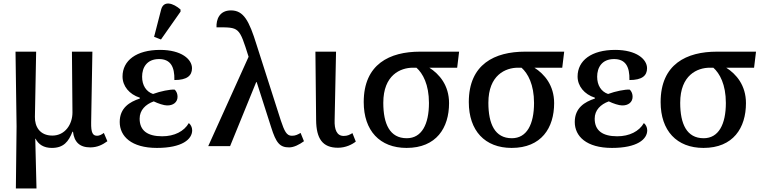

<svg xmlns="http://www.w3.org/2000/svg" viewBox="-20 -829 4325 1089"><path d="M70 240H187L180 -42H182C198 -10 228 10 274 10C341 10 369 -26 391 -82H394C401 -24 431 7 492 7C533 7 563 -9 589 -28L569 -75C556 -65 543 -59 531 -59C506 -59 496 -76 497 -134L504 -536H388L391 -191C391 -124 349 -60 277 -60C205 -60 177 -112 178 -166L185 -536H68L74 -112Z M893 -605 1004 -763V-775C962 -812 908 -828 894 -775L854 -620ZM870 10C1013 10 1070 -39 1070 -90C1070 -108 1061 -123 1051 -131C1024 -84 969 -56 900 -56C817 -56 772 -88 772 -156C772 -204 805 -237 852 -254C876 -242 910 -231 927 -231C962 -230 987 -249 987 -280C987 -294 983 -310 970 -321C944 -322 891 -312 848 -296C809 -309 786 -345 786 -394C786 -445 812 -494 882 -494C946 -494 971 -452 969 -375C1041 -375 1069 -400 1069 -442C1069 -493 1009 -546 888 -546C754 -546 675 -486 675 -395C675 -341 713 -294 773 -275V-270C715 -251 659 -217 659 -137C659 -56 725 10 870 10Z M1161 0H1285L1433 -363H1436L1518 -107C1546 -18 1567 7 1620 7C1647 7 1678 -9 1704 -28L1685 -75C1667 -65 1656 -59 1635 -59C1605 -59 1593 -86 1573 -145L1435 -576C1393 -711 1362 -770 1290 -770C1224 -770 1206 -718 1208 -674C1338 -674 1336 -678 1390 -507Z M1897 9C1941 9 1978 -10 1998 -26L1979 -74C1962 -64 1951 -58 1929 -58C1890 -58 1876 -95 1878 -148L1886 -536H1769L1773 -148C1774 -43 1809 9 1897 9Z M2286 10C2455 10 2527 -104 2527 -244C2527 -345 2472 -409 2415 -445H2573L2584 -536H2362C2191 -536 2043 -466 2043 -250C2043 -88 2134 10 2286 10ZM2287 -45C2191 -45 2154 -126 2154 -246C2154 -404 2252 -445 2322 -445H2342C2378 -413 2413 -350 2413 -245C2413 -124 2372 -45 2287 -45Z M2882 10C3051 10 3123 -104 3123 -244C3123 -345 3068 -409 3011 -445H3169L3180 -536H2958C2787 -536 2639 -466 2639 -250C2639 -88 2730 10 2882 10ZM2883 -45C2787 -45 2750 -126 2750 -246C2750 -404 2848 -445 2918 -445H2938C2974 -413 3009 -350 3009 -245C3009 -124 2968 -45 2883 -45Z M3451 10C3594 10 3651 -39 3651 -90C3651 -108 3642 -123 3632 -131C3605 -84 3550 -56 3481 -56C3398 -56 3353 -88 3353 -156C3353 -204 3386 -237 3433 -254C3457 -242 3491 -231 3508 -231C3543 -230 3568 -249 3568 -280C3568 -294 3564 -310 3551 -321C3525 -322 3472 -312 3429 -296C3390 -309 3367 -345 3367 -394C3367 -445 3393 -494 3463 -494C3527 -494 3552 -452 3550 -375C3622 -375 3650 -400 3650 -442C3650 -493 3590 -546 3469 -546C3335 -546 3256 -486 3256 -395C3256 -341 3294 -294 3354 -275V-270C3296 -251 3240 -217 3240 -137C3240 -56 3306 10 3451 10Z M3970 10C4139 10 4211 -104 4211 -244C4211 -345 4156 -409 4099 -445H4257L4268 -536H4046C3875 -536 3727 -466 3727 -250C3727 -88 3818 10 3970 10ZM3971 -45C3875 -45 3838 -126 3838 -246C3838 -404 3936 -445 4006 -445H4026C4062 -413 4097 -350 4097 -245C4097 -124 4056 -45 3971 -45Z"/></svg>

Font: Noto Serif Medium
Style: Regular
Weight: 500
Designer: Monotype Design Team
Foundry: Monotype Imaging Inc.
Version: Version 2.013